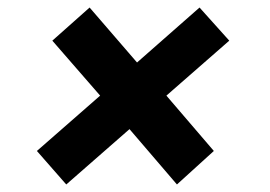

<svg xmlns="http://www.w3.org/2000/svg" viewBox="-20 -490 718 510"><path d="M324 -147 450 0 548 -89 422 -236 589 -382 510 -470 344 -324 218 -470 119 -382 246 -236 78 -89 156 0Z"/></svg>

Font: Plus Jakarta Sans ExtraBold
Style: Italic
Weight: 800
Italic angle: -8°
Designer: Gumpita Rahayu
Foundry: Tokotype
Version: Version 2.071;gftools[0.9.30]